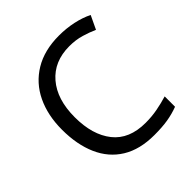

<svg xmlns="http://www.w3.org/2000/svg" viewBox="-195 -868 1022 1022"><g transform="rotate(-45 316.0 -357.0)"><path d="M403 -645Q288 -645 222 -568Q156 -491 156 -357Q156 -224 217.5 -146.5Q279 -69 402 -69Q449 -69 491 -77Q533 -85 573 -97V-19Q533 -4 490.5 3Q448 10 389 10Q280 10 207 -35Q134 -80 97.5 -163Q61 -246 61 -358Q61 -466 100.5 -548.5Q140 -631 217 -677.5Q294 -724 404 -724Q459 -724 510 -713Q561 -702 601 -682L565 -606Q532 -621 491.5 -633Q451 -645 403 -645Z"/></g></svg>

Font: Noto Sans Gunjala Gondi
Style: Regular
Weight: 400
Designer: Ek Type
Foundry: Ek Type
Version: Version 1.004